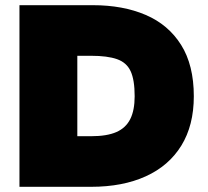

<svg xmlns="http://www.w3.org/2000/svg" viewBox="-20 -720 802 740"><path d="M55 0V-700H338Q454 -700 541.5 -662.5Q629 -625 678 -547Q727 -469 727 -349Q727 -237 679 -159Q631 -81 542 -40.5Q453 0 331 0ZM278 -195H331Q392 -195 428.5 -211Q465 -227 482 -261Q499 -295 499 -349Q499 -412 483.5 -445.5Q468 -479 431 -492Q394 -505 331 -505H278Z"/></svg>

Font: REM Black
Style: Regular
Weight: 900
Designer: Octavio Pardo
Foundry: Ashler Design
Version: Version 1.005;gftools[0.9.28]